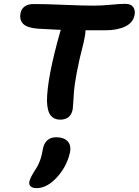

<svg xmlns="http://www.w3.org/2000/svg" viewBox="-20 -638 715 990"><path d="M290 -21Q259.3 -21 241.7 -42.2Q224.1 -63.5 222.2 -116.2Q222.2 -235.8 292 -480L293.9 -483.9Q197.3 -488.8 173.8 -490.2Q119.6 -494.6 99.4 -515.1Q79.1 -535.6 85.9 -569.8Q89.8 -591.8 106.9 -604.5Q124 -617.2 153.8 -617.2Q216.3 -617.2 313.5 -613Q410.6 -608.9 463.9 -608.9Q502 -608.9 549.8 -613.5Q597.7 -618.2 626 -618.2Q654.8 -618.2 666.7 -601.8Q678.7 -585.4 673.8 -560.1Q666 -520.5 625.2 -501.2Q584.5 -481.9 523.9 -481.9H420.9Q420.9 -460.9 411.1 -418Q389.6 -336.4 377 -269.8Q364.3 -203.1 361.8 -170.9Q359.4 -138.7 357.9 -111.3Q356.4 -84 355 -75.2Q345.2 -21 290 -21ZM168.9 332Q147.5 332 137.7 322.8Q127.9 313.5 131.8 296.9Q135.7 278.8 158.2 243.2Q165 232.9 170.7 223.4Q176.3 213.9 180.2 204.3Q184.1 194.8 186.8 188.5Q189.5 182.1 191.9 172.4Q194.3 162.6 195.3 158.4Q196.3 154.3 198.5 143.6Q200.7 132.8 201.2 129.9Q206.5 101.6 223.6 85.7Q240.7 69.8 270 69.8Q309.6 69.8 328.9 90.6Q348.1 111.3 340.8 147.9Q333 186 311.5 224.4Q290 262.7 256.8 293Q213.4 332 168.9 332Z"/></svg>

Font: Shantell Sans Irregular Bouncy
Style: Italic
Weight: 600
Italic angle: -11.31°
Designer: Stephen Nixon, Anya Danilova, Shantell Martin
Foundry: Arrow Type
Version: Version 1.006;[9816181b4]